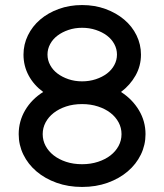

<svg xmlns="http://www.w3.org/2000/svg" viewBox="-20 -730 650 760"><path d="M54 -199Q54 -250 79.5 -293.5Q105 -337 151 -366Q114 -393 93.5 -431Q73 -469 73 -514Q73 -554 90.5 -590Q108 -626 139 -652.5Q170 -679 212.5 -694.5Q255 -710 305 -710Q355 -710 397.5 -694.5Q440 -679 471.5 -652.5Q503 -626 520.5 -590Q538 -554 538 -514Q538 -469 516.5 -431Q495 -393 459 -366Q504 -337 530 -293.5Q556 -250 556 -199Q556 -156 537.5 -118Q519 -80 485.5 -51.5Q452 -23 406 -6.5Q360 10 305 10Q250 10 204 -6.5Q158 -23 124.5 -51.5Q91 -80 72.5 -118Q54 -156 54 -199ZM149 -199Q149 -174 160.5 -152.5Q172 -131 192.5 -115Q213 -99 241.5 -89.5Q270 -80 305 -80Q339 -80 368 -89.5Q397 -99 417.5 -115Q438 -131 449.5 -152.5Q461 -174 461 -199Q461 -224 449.5 -245.5Q438 -267 417.5 -283Q397 -299 368 -308.5Q339 -318 305 -318Q270 -318 241.5 -308.5Q213 -299 192.5 -283Q172 -267 160.5 -245.5Q149 -224 149 -199ZM168 -514Q168 -492 178.5 -472.5Q189 -453 207.5 -439Q226 -425 251 -416.5Q276 -408 305 -408Q334 -408 359.5 -416.5Q385 -425 403.5 -439Q422 -453 432.5 -472.5Q443 -492 443 -514Q443 -536 432.5 -555.5Q422 -575 403.5 -589Q385 -603 359.5 -611.5Q334 -620 305 -620Q276 -620 251 -611.5Q226 -603 207.5 -589Q189 -575 178.5 -555.5Q168 -536 168 -514Z"/></svg>

Font: Rubik
Style: Regular
Weight: 400
Designer: Hubert & Fischer
Foundry: Hubert & Fischer
Version: Version 1.002; ttfautohint (v1.6)